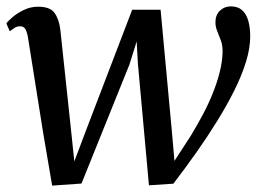

<svg xmlns="http://www.w3.org/2000/svg" viewBox="-21 -572 815 602"><path d="M142.5 10 114 -157.5 66.5 -456Q63 -474.5 57.8 -482Q52.5 -489.5 43 -489.5Q33 -490 25.2 -485Q17.5 -480 9.5 -474L-1 -498.5Q4.5 -506.5 19 -518.8Q33.5 -531 54.2 -541Q75 -551 98.5 -551Q135 -551 149.2 -532.5Q163.5 -514 168 -480.5L201 -171L212 -66L251.5 -170.5L393.5 -541.5H482.5L517.5 -164.5L526 -67.5L577 -146Q596.5 -178 614.5 -211.8Q632.5 -245.5 646.2 -279.8Q660 -314 668.2 -347.2Q676.5 -380.5 677 -410.5Q677 -430 671.5 -445.2Q666 -460.5 660.2 -474.2Q654.5 -488 654.5 -502Q654.5 -525 668.5 -538.5Q682.5 -552 703 -552Q725 -552 738.2 -540Q751.5 -528 757.5 -506.8Q763.5 -485.5 763.5 -457.5Q763.5 -421 750.2 -378Q737 -335 713.5 -288Q690 -241 659.5 -191.8Q629 -142.5 594 -93Q559 -43.5 522.5 4L446 9L411.5 -371L407.5 -442L385 -370L234.5 3.5Z"/></svg>

Font: Merriweather 60pt
Style: Italic
Weight: 400
Italic angle: -7.8°
Version: Version 2.101